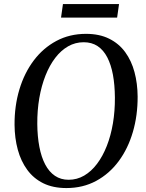

<svg xmlns="http://www.w3.org/2000/svg" viewBox="-20 -920 724 950"><path d="M308.5 10.5Q242.5 10.5 194.2 -13.2Q146 -37 114.8 -79.8Q83.5 -122.5 68 -179.5Q52.5 -236.5 52 -302.5Q51.5 -396 76 -477.5Q100.5 -559 147 -620.8Q193.5 -682.5 259 -717.5Q324.5 -752.5 405.5 -752.5Q472 -752.5 520.2 -728.5Q568.5 -704.5 599.5 -662Q630.5 -619.5 645.5 -563.2Q660.5 -507 661 -442.5Q661.5 -349.5 637.5 -267.2Q613.5 -185 567.5 -122.8Q521.5 -60.5 456 -25Q390.5 10.5 308.5 10.5ZM319.5 -30.5Q361 -30.5 396.5 -51.2Q432 -72 460.2 -109.5Q488.5 -147 508.5 -198Q528.5 -249 538.8 -310Q549 -371 548.5 -437.5Q548 -500 538.8 -550Q529.5 -600 510.8 -636.2Q492 -672.5 463 -691.8Q434 -711 394 -711Q352.5 -711 317 -690.8Q281.5 -670.5 253.2 -633.5Q225 -596.5 205 -546Q185 -495.5 174.5 -434.8Q164 -374 164.5 -306.5Q165 -244.5 174.8 -193.5Q184.5 -142.5 203.8 -106Q223 -69.5 252 -50Q281 -30.5 319.5 -30.5ZM291.5 -900H569L559.5 -833H282Z"/></svg>

Font: Merriweather 72pt
Style: Italic
Weight: 400
Italic angle: -7.8°
Version: Version 2.101